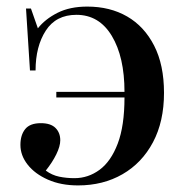

<svg xmlns="http://www.w3.org/2000/svg" viewBox="-20 -549 562 583"><path d="M217 14Q165 14 125.5 -3.5Q86 -21 64 -49Q42 -77 42 -109Q42 -139 56.5 -157Q71 -175 104 -175Q134 -175 148.5 -160.5Q163 -146 163 -123Q163 -105 151 -80.5Q139 -56 119 -31Q138 -17 160 -12.5Q182 -8 206 -8Q248 -8 282.5 -33.5Q317 -59 337.5 -113Q358 -167 358 -253H151V-270H358Q358 -376 319.5 -440Q281 -504 212 -504Q150 -504 119 -456Q88 -408 88 -335H71L59 -523H74L95 -463Q117 -491 154.5 -510Q192 -529 245 -529Q314 -529 366 -499Q418 -469 448 -410.5Q478 -352 478 -267Q478 -180 444.5 -117Q411 -54 352 -20Q293 14 217 14Z"/></svg>

Font: Literata 72pt Medium
Style: Regular
Weight: 500
Designer: Latin by Veronika Burian and Jose Scaglione. Greek by Irene Vlachou. Cyrillic by Vera Evstafieva.
Foundry: TypeTogether
Version: Version 3.002